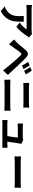

<svg xmlns="http://www.w3.org/2000/svg" viewBox="2062 -2858 855 5020"><g transform="rotate(90 2490.0 -348.5)"><path d="M918 -623Q875.8 -552.4 810.2 -474.1Q744.6 -395.8 678.8 -348.6L569 -436.4Q624.4 -470.4 676 -524.2Q727.6 -578 748 -616.6H234.2Q188.8 -616.6 110.8 -609.2V-756.2Q184 -745.8 234.2 -745.8H767.6Q792.6 -745.8 826.4 -748.5Q860.2 -751.2 874.6 -755L958.4 -676.6Q927.8 -638.2 918 -623ZM272.2 59.2 148.8 -41.6Q206.4 -61 256.4 -98.2Q316.2 -141 348.1 -190.2Q380 -239.4 391.5 -300Q403 -360.6 403 -449Q403 -498.8 396 -541.8H549.6Q549.6 -383 535.7 -287.2Q521.8 -191.4 461.7 -101Q401.6 -10.6 272.2 59.2Z M1785.8 -535.4 1691.4 -494.6Q1666 -548 1646 -584.3Q1626 -620.6 1600 -657.6L1691.8 -695.8Q1714.6 -661.4 1742.3 -614.8Q1770 -568.2 1785.8 -535.4ZM1923.6 -595.2 1831.6 -551Q1806.4 -599.8 1784.9 -636Q1763.4 -672.2 1735.6 -709.6L1826.4 -751.2Q1850.4 -718.8 1878.9 -673.2Q1907.4 -627.6 1923.6 -595.2ZM1072.8 -342.6 1096.6 -366.2Q1136 -405.8 1231 -522.6L1287.8 -590.4Q1334.8 -646.2 1382.7 -649.7Q1430.6 -653.2 1488.6 -598.8Q1572.2 -519.8 1692 -391.2L1856.2 -214.8Q1892.2 -177 1939 -126.8L1822 -1.4L1763.6 -73.2Q1687.6 -168.2 1613.6 -255.8Q1571.8 -305 1516.2 -366.8Q1460.6 -428.6 1431.8 -458Q1415.6 -474 1402.7 -478.3Q1389.8 -482.6 1377.8 -476.6Q1365.8 -470.6 1351.6 -452.4Q1330.8 -425.2 1306.2 -391Q1281.6 -356.8 1256 -320.4Q1223.6 -277.2 1205 -252.2L1139.8 -156.8L1012.2 -288.2Q1043 -313.4 1072.8 -342.6Z M2268.8 -677.2H2680.6Q2742 -677.2 2793.6 -683.6V-530L2761.8 -531Q2724 -533.6 2680.6 -533.6H2269.6Q2217.6 -533.6 2148.4 -530V-683.6Q2204.4 -677.2 2268.8 -677.2ZM2098.4 -192.4Q2122.6 -190.6 2146.5 -189.6Q2170.4 -188.6 2193.2 -188.6H2763.4Q2816 -188.6 2876.6 -195.2V-33.4Q2811.4 -39.8 2763.4 -39.8H2193.2Q2157.2 -39.8 2114.4 -37Q2080.8 -35 2064.6 -33.4V-195.2Z M3732.2 -433.2Q3722.2 -363.2 3705.3 -251.9Q3688.4 -140.6 3676 -66.4H3530.6Q3542.8 -131.6 3558.7 -236.4Q3574.6 -341.2 3577.2 -386.6H3314.2Q3282.8 -386.6 3211.2 -382.2V-521.6Q3230.6 -518.8 3260.1 -517Q3289.6 -515.2 3313.2 -515.2H3562.4Q3580.6 -515.2 3606.1 -518.7Q3631.6 -522.2 3640.4 -526.6L3742.2 -476.6Q3736.6 -460.6 3732.2 -433.2ZM3220.8 -112.2H3742.2Q3798 -112.4 3843.4 -116.6V19.8Q3787.2 17.2 3744.4 17.2H3220.8Q3180.8 17.2 3120 20V-117.6Q3171.8 -112.2 3220.8 -112.2Z M4234.4 -461.2H4769.8Q4803.6 -461.2 4867.2 -466L4888.8 -467.8V-301L4855.8 -303Q4804.6 -306.6 4770 -306.6H4234.4Q4147 -306.6 4070.2 -301V-467.8Q4158.2 -461.2 4234.4 -461.2Z"/></g></svg>

Font: 寒蝉端黑体 Light
Style: Regular
Weight: 300
Designer: ChillDuanSans {Warren2060}; 
Source Han Sans {Ryoko NISHIZUKA 西塚涼子 (kana, bopomofo & ideographs); Paul D. Hunt (Latin, G
Foundry: ChillType&Adobe
Version: Version 1.300;Glyphs 3.3 (3306)